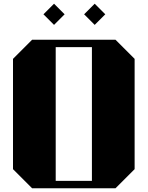

<svg xmlns="http://www.w3.org/2000/svg" viewBox="-20 -1014 795 1034"><path d="M153 0H602L705 -103V-697L602 -800H153L50 -697V-103ZM280 -760H475V-40H280ZM271 -880 328 -937 271 -994 214 -937ZM490 -880 547 -937 490 -994 433 -937Z"/></svg>

Font: Kumar One
Style: Regular
Weight: 400
Designer: Parimal Parmar
Foundry: Indian Type Foundry
Version: Version 1.001;PS 1.001;hotconv 1.0.88;makeotf.lib2.5.647800